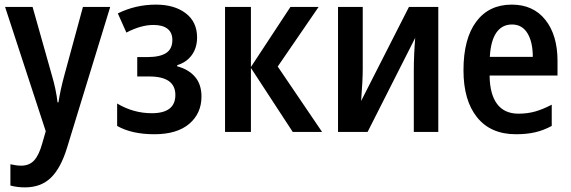

<svg xmlns="http://www.w3.org/2000/svg" viewBox="-20 -571 2472 831"><path d="M121 -541 204 -247Q223 -183 229 -128H233Q241 -181 259 -247L339 -541H457L270 69Q243 157 200 198.5Q157 240 88 240Q54 240 25 232V140Q51 146 72 146Q107 146 128 123Q149 100 163 49L178 -3L2 -541Z M833 -409Q833 -364 810 -332.5Q787 -301 747 -289V-284Q796 -271 824 -238.5Q852 -206 852 -153Q852 -80 799 -35Q746 10 648 10Q550 10 487 -26V-123Q557 -81 637 -81Q739 -81 739 -160Q739 -240 626 -240H574V-324H618Q672 -324 699 -341.5Q726 -359 726 -398Q726 -430 705 -446.5Q684 -463 644 -463Q590 -463 527 -430L490 -513Q567 -551 655 -551Q735 -551 784 -513.5Q833 -476 833 -409Z M1359 -541 1182 -283 1374 0H1247L1066 -277V0H954V-541H1066V-281L1237 -541Z M1550 -273Q1550 -225 1543 -134L1750 -541H1877V0H1771V-265Q1771 -331 1777 -407L1571 0H1443V-541H1550Z M2393 -307V-244H2099Q2100 -163 2131.5 -121Q2163 -79 2224 -79Q2263 -79 2296.5 -88.5Q2330 -98 2368 -118V-26Q2333 -7 2296.5 1.5Q2260 10 2213 10Q2104 10 2045 -63Q1986 -136 1986 -267Q1986 -403 2041 -477Q2096 -551 2195 -551Q2288 -551 2340.5 -485Q2393 -419 2393 -307ZM2100 -325H2286Q2286 -389 2263 -427Q2240 -465 2196 -465Q2153 -465 2128.5 -430Q2104 -395 2100 -325Z"/></svg>

Font: Noto Sans Display Medium Narrow
Style: Regular
Weight: 500
Width: 4
Designer: Monotype Design team
Foundry: Monotype Imaging Inc.
Version: Version 1.000